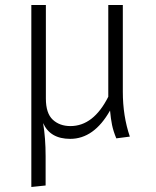

<svg xmlns="http://www.w3.org/2000/svg" viewBox="-20 -543 624 766"><path d="M105 203V-523H163V-150Q163 -91 190.5 -65.5Q218 -40 261 -40Q353 -40 412 -157V-523H470V-177Q470 -80 498 2L444 9Q432 -20 427 -44.5Q422 -69 419 -102Q355 11 260 11Q180 11 152 -52Q162 8 162 80V197Z"/></svg>

Font: Trujillo Light
Style: Regular
Weight: 300
Designer: Fira Sans original fonts by bBox Type GmbH, Carrois Corporate GbR, & Edenspiekermann AG / Changes by Cristiano Sobral
Foundry: Fira Sans original fonts by bBox Type GmbH, Carrois Corporate GbR, & Edenspiekermann AG / Changes by Cristiano Sobral
Version: Version 4.301;July 28, 2020;FontCreator 13.0.0.2655 64-bit